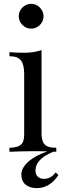

<svg xmlns="http://www.w3.org/2000/svg" viewBox="-20 -785 333 993"><path d="M205.1 -701.2Q205.1 -683.6 196.3 -668.9Q187.5 -654.3 172.9 -645.5Q158.2 -636.7 141.1 -637.2Q124 -636.7 109.4 -645.5Q94.7 -654.3 85.9 -668.9Q77.1 -683.6 77.1 -701.2Q77.1 -718.3 85.9 -732.9Q94.7 -747.6 109.4 -756.3Q124 -765.1 141.1 -765.1Q158.2 -765.1 172.9 -756.3Q187.5 -747.6 196.3 -732.9Q205.1 -718.3 205.1 -701.2ZM206.5 140.1Q243.7 140.1 267.6 106.9L282.2 120.1Q237.8 188 169.4 188Q133.8 187.5 112.3 169.9Q90.8 152.3 90.3 118.2Q90.3 84 126 51.8Q161.6 19.5 225.1 -2Q144.5 -4.9 28.8 0V-21Q84 -21 97.7 -49.3Q105.5 -64.9 105 -92.8V-405.8Q104.5 -452.1 87.9 -473.1Q71.3 -494.1 28.8 -494.1V-515.1Q60.5 -512.2 107.4 -512.2Q154.3 -512.2 194.8 -525.9V-92.8Q195.3 -39.6 226.6 -27.3Q243.2 -21 271 -21V0Q263.7 -0.5 256.8 -0.5Q254.4 1 250.5 2Q163.6 39.1 163.6 96.2Q163.1 116.2 174.8 127.9Q186.5 139.6 206.5 140.1Z"/></svg>

Font: PlayfairDisplay-Regular
Style: Regular
Weight: 400
Designer: Claus Eggers Sørensen
Foundry: Claus Eggers Sørensen
Version: Version 1.002;PS 001.002;hotconv 1.0.70;makeotf.lib2.5.58329